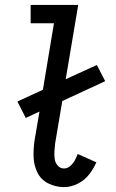

<svg xmlns="http://www.w3.org/2000/svg" viewBox="-20 -755 472 783"><path d="M241 8Q269 8 296.5 -5.5Q324 -19 342.5 -42.5Q361 -66 373 -93L297 -127Q292 -114 285 -101Q278 -88 266.5 -78Q255 -68 241 -68Q225 -68 215 -80Q205 -92 203 -107.5Q201 -123 202 -139Q203 -155 205 -171L234 -343L409 -424L375 -490L248 -432L299 -735H105V-660H200L155 -389L51 -341L85 -274L141 -300L121 -183Q116 -149 117 -115Q118 -81 132.5 -51.5Q147 -22 177 -7Q207 8 241 8Z"/></svg>

Font: Iosevka Sparkle
Style: Italic
Weight: 400
Italic angle: -9°
Designer: Belleve Invis
Foundry: Belleve Invis
Version: Version 4.5.0; ttfautohint (v1.8.3)